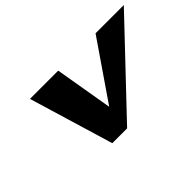

<svg xmlns="http://www.w3.org/2000/svg" viewBox="-69 -807 1100 1100"><g transform="rotate(-45 481.5 -256.5)"><path d="M431.2 -513H202.3L356.4 0H476.4L962.6 -513H733.7L491.3 -160Z"/></g></svg>

Font: Hussar
Style: BdSuprExtOblThree
Weight: 700
Foundry: Cannot Into Space Fonts
Version: Version 2.00